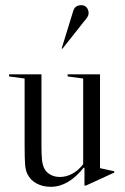

<svg xmlns="http://www.w3.org/2000/svg" viewBox="-20 -711 483 741"><path d="M421 -50V-45L312 5H306V-63L303 -64Q244 10 176 10Q145 10 121 -3Q97 -16 86 -39Q79 -52 77 -74.5Q75 -97 75 -153V-408L15 -416V-424H140V-153Q140 -113 142 -94.5Q144 -76 150 -63Q157 -47 173.5 -37.5Q190 -28 211 -28Q236 -28 259 -40.5Q282 -53 301 -77V-408L241 -416V-424H366V-62ZM221 -523 286 -605 300 -623Q313 -638 317.5 -645.5Q322 -653 322 -660Q322 -673 314.5 -682Q307 -691 294 -691Q270 -691 263 -670L218 -524Z"/></svg>

Font: Libre Caslon Display
Style: Regular
Weight: 400
Designer: Pablo Impallari, Rodrigo Fuenzalida
Foundry: Pablo Impallari, Rodrigo Fuenzalida
Version: Version 1.100; ttfautohint (v1.6) -l 8 -r 50 -G 200 -x 14 -D